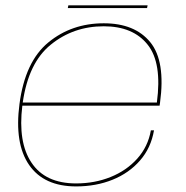

<svg xmlns="http://www.w3.org/2000/svg" viewBox="-20 -680 684 705"><path d="M259.5 4.5Q141.5 4.5 87 -74.2Q32.5 -153 51.5 -298Q72 -454 157.5 -524.2Q243 -594.5 361 -594.5Q475 -594.5 531.8 -525Q588.5 -455.5 567.5 -302Q566.5 -295 566 -292H62Q45.5 -157.5 95.5 -83Q146 -6.5 259.5 -6.5Q327.5 -6.5 386 -30Q444.5 -53.5 484 -97.5Q523.5 -141.5 534 -201.5H545.5Q534.5 -137 494.2 -90.8Q454 -44.5 393.2 -20Q332.5 4.5 259.5 4.5ZM63.5 -303.5H556Q575.5 -449 522.5 -515.5Q469 -583.5 361 -583.5Q249.5 -583.5 166.5 -516Q84.5 -450 63.5 -303.5ZM229 -650.5 231 -660.5H522L520 -650.5Z"/></svg>

Font: Anybody ExtraExpanded Thin
Style: Italic
Weight: 100
Width: 8
Italic angle: -10°
Designer: Tyler Finck
Foundry: Etcetera Type Company
Version: Version 1.010; ttfautohint (v1.8.3) -l 8 -r 50 -G 200 -x 14 